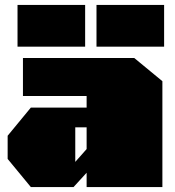

<svg xmlns="http://www.w3.org/2000/svg" viewBox="-20 -758 711 778"><path d="M51 -569V-738H325V-569ZM371 -569V-738H645V-569ZM105 0 11 -114V-208L105 -322H331V-369H73V-523H524L638 -429V0H331V-58L278 0ZM285 -102 331 -154V-242H285Z"/></svg>

Font: Tomorrow Black
Style: Regular
Weight: 900
Designer: Tony de Marco, Monica Rizzolli
Foundry: Just in Type
Version: Version 2.002